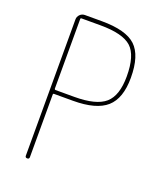

<svg xmlns="http://www.w3.org/2000/svg" viewBox="-135 -819 771 908"><g transform="rotate(20 250.0 -365.0)"><path d="M120.1 -705.1V-355.5Q120.1 -350.6 125 -349.6H219.7Q330.1 -349.6 375 -389.2Q419.9 -428.7 419.9 -525.4Q419.9 -630.9 376.5 -670.4Q333 -710 219.7 -710H125Q120.1 -710 120.1 -705.1ZM99.6 -9.8V-695.3Q99.6 -710 109.9 -720.2Q120.1 -730.5 134.8 -730.5H219.7Q341.8 -730.5 391.1 -684.1Q440.4 -637.7 440.4 -525.4Q440.4 -421.9 388.7 -376Q336.9 -330.1 219.7 -330.1H125Q120.1 -330.1 120.1 -325.2V-9.8Q120.1 0 109.9 0Q99.6 0 99.6 -9.8Z"/></g></svg>

Font: Rounded-X Mgen+ 2m thin
Style: Regular
Weight: 100
Designer: [Source Han Sans]
Ryoko NISHIZUKA  (kana & ideographs); Paul D. Hunt (Latin, Greek & Cyrillic); Wenlong ZHANG  (bopomofo
Version: Version 1.059.20150602